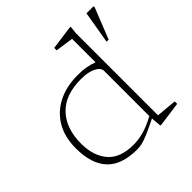

<svg xmlns="http://www.w3.org/2000/svg" viewBox="-193 -905 1078 1078"><g transform="rotate(-45 346.0 -366.0)"><path d="M484 7 479 -54.5Q421 -26 388.2 -12.2Q355.5 1.5 335.8 5.8Q316 10 296.5 10Q175 10 116.5 -52.5Q58 -115 58 -238.5Q58 -327.5 95.2 -390.8Q132.5 -454 199.5 -488Q266.5 -522 355 -522Q393.5 -522 420.5 -517.2Q447.5 -512.5 478 -502V-688L371 -703.5V-723L512 -742H520.5L515.5 -695.5V-43L637 -32V-12.5L494.5 7ZM478 -432.5Q478 -458 444.8 -475.5Q411.5 -493 352 -493Q227.5 -493 162.5 -424.2Q97.5 -355.5 97.5 -236Q97.5 -139 147 -81Q196.5 -23 302 -23Q341 -23 382.5 -34.2Q424 -45.5 478 -74.5ZM603.5 -539.5 636.5 -732H692.5V-722L620 -539.5Z"/></g></svg>

Font: Newsreader Caption ExtraLight
Style: Regular
Weight: 275
Designer: Hugues Gentile
Foundry: Production Type
Version: Version 1.001